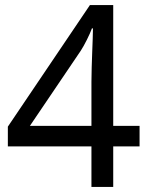

<svg xmlns="http://www.w3.org/2000/svg" viewBox="-20 -738 591 758"><path d="M341 -160H11V-238L335 -718H427V-241H531V-160H427V0H341ZM341 -241V-415Q341 -442 342 -472Q343 -502 344 -531Q345 -560 346 -585Q347 -610 347 -626H343Q336 -607 323 -581Q310 -555 299 -538L98 -241Z"/></svg>

Font: loriya25
Style: Book
Weight: 400
Designer: Jelle Bosma - Monotype Design Team
Foundry: Monotype Imaging Inc.
Version: Version 2.003